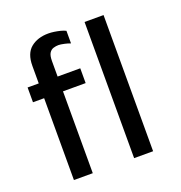

<svg xmlns="http://www.w3.org/2000/svg" viewBox="-131 -841 901 954"><g transform="rotate(-20 319.5 -364.0)"><path d="M98.5 0V-432.8H39.5V-511H98.5V-603.5Q98.5 -669 134.6 -698.5Q170.8 -728 227.5 -728Q242 -728 258.5 -725.6Q275 -723.1 290.6 -719.2Q306.2 -715.3 317.2 -709.5V-642.8Q306 -647.8 286.1 -652.1Q266.2 -656.5 255.2 -656.5Q242 -656.5 228.6 -652.4Q215.2 -648.3 206.7 -635Q198.2 -621.8 198.2 -592.5V-511H318V-432.8H198.2V0ZM416.8 0V-720H517.2V0Z"/></g></svg>

Font: Chivo Medium
Style: Regular
Weight: 500
Designer: Hector Gatti
Foundry: Omnibus-Type
Version: Version 2.002